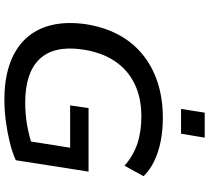

<svg xmlns="http://www.w3.org/2000/svg" viewBox="-59 -886 954 876"><g transform="rotate(90 418.0 -448.0)"><path d="M434 9Q311 9 228.5 -34Q146 -77 110.5 -158Q75 -239 89 -353Q101 -439 135.5 -506Q170 -573 226 -619.5Q282 -666 355.5 -690Q429 -714 517 -714Q575 -714 625 -704Q675 -694 715.5 -674.5Q756 -655 784 -626L736 -539Q691 -579 636 -597.5Q581 -616 511 -616Q425 -616 360.5 -584Q296 -552 256.5 -491Q217 -430 205 -342Q188 -215 250.5 -150.5Q313 -86 448 -86Q502 -86 552.5 -95Q603 -104 648 -120L620 -77L654 -291H461L473 -375H763L711 -43Q676 -27 629 -15.5Q582 -4 532 2.5Q482 9 434 9ZM477 -797 494 -905H608L590 -797Z"/></g></svg>

Font: Nunito Sans 10pt SemiExpanded SemiBold
Style: Italic
Weight: 600
Width: 6
Italic angle: -9°
Designer: Vernon Adams
Foundry: Vernon Adams
Version: Version 3.101;gftools[0.9.27]